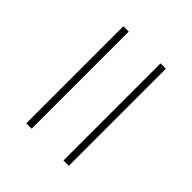

<svg xmlns="http://www.w3.org/2000/svg" viewBox="1 -696 811 811"><g transform="rotate(-45 406.5 -290.0)"><path d="M117 -385V-417H697V-385ZM117 -163V-195H697V-163Z"/></g></svg>

Font: M PLUS 2 Thin ExtraLight
Style: Regular
Weight: 250
Version: Version 1.001